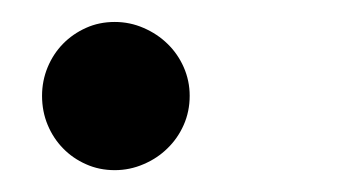

<svg xmlns="http://www.w3.org/2000/svg" viewBox="-20 -142 320 174"><path d="M151.9 -55.2Q151.9 -41 146.5 -28.8Q141.1 -16.6 131.8 -7.6Q122.6 1.5 110.1 6.8Q97.7 12.2 84 12.2Q69.8 12.2 57.9 6.8Q45.9 1.5 37.1 -7.6Q28.3 -16.6 23.2 -28.8Q18.1 -41 18.1 -55.2Q18.1 -68.8 23.2 -81.1Q28.3 -93.3 37.1 -102.3Q45.9 -111.3 57.9 -116.7Q69.8 -122.1 84 -122.1Q97.7 -122.1 110.1 -116.7Q122.6 -111.3 131.8 -102.3Q141.1 -93.3 146.5 -81.1Q151.9 -68.8 151.9 -55.2Z"/></svg>

Font: Charis SIL Am
Style: Italic
Weight: 400
Italic angle: -11°
Foundry: SIL International
Version: Version 5.000